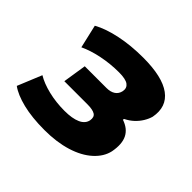

<svg xmlns="http://www.w3.org/2000/svg" viewBox="-131 -672 837 837"><g transform="rotate(45 288.0 -253.0)"><path d="M233 11Q156 11 99.5 -3Q43 -17 12 -40L58 -152Q89 -133 136 -121.5Q183 -110 236 -110Q283 -110 311 -122.5Q339 -135 344 -160Q348 -183 333.5 -192Q319 -201 286 -201H144L161 -310H295Q320 -310 335.5 -320.5Q351 -331 355 -351Q359 -373 343 -385Q327 -397 285 -397Q232 -397 181 -386.5Q130 -376 92 -358L67 -466Q110 -490 174.5 -503.5Q239 -517 315 -517Q433 -517 486.5 -477.5Q540 -438 526 -364Q521 -346 510 -328Q499 -310 483 -295Q467 -280 445 -269L443 -263Q485 -249 501 -217Q517 -185 507 -132Q498 -91 461.5 -58Q425 -25 366.5 -7Q308 11 233 11Z"/></g></svg>

Font: Nunito Sans 7pt SemiCondensed Black
Style: Italic
Weight: 900
Width: 4
Italic angle: -9°
Designer: Vernon Adams
Foundry: Vernon Adams
Version: Version 3.101;gftools[0.9.27]